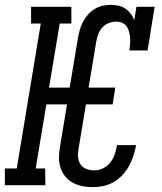

<svg xmlns="http://www.w3.org/2000/svg" viewBox="-48 -763 668 791"><path d="M335 8Q313 8 292 4Q271 0 252.5 -10Q234 -20 221 -36Q208 -52 201.5 -71.5Q195 -91 195 -113Q195 -135 199 -157L228 -333H143L99 -69H138L139 0H-28V-69H21L120 -666H80V-735H246V-666H198L154 -402H239L273 -606Q276 -622 280.5 -639Q285 -656 293 -671.5Q301 -687 313 -701Q325 -715 340.5 -725Q356 -735 373.5 -739Q391 -743 407 -743Q424 -743 440 -739.5Q456 -736 468.5 -727.5Q481 -719 490.5 -706.5Q500 -694 505 -679L514 -735H589L560 -555H485Q487 -568 488 -581Q489 -594 488 -606.5Q487 -619 484 -631Q481 -643 474.5 -653Q468 -663 456.5 -668.5Q445 -674 432 -674Q417 -674 401.5 -668.5Q386 -663 374.5 -651Q363 -639 357.5 -624Q352 -609 349 -594L317 -402H427L416 -333H306L275 -146Q272 -129 274 -112.5Q276 -96 285 -84Q294 -72 309 -66.5Q324 -61 341 -61Q359 -61 376.5 -69.5Q394 -78 405.5 -92.5Q417 -107 423.5 -124.5Q430 -142 433 -160L434 -165H512L511 -156Q507 -136 499.5 -115Q492 -94 481 -75Q470 -56 454 -39.5Q438 -23 418.5 -12Q399 -1 377.5 3.5Q356 8 335 8Z"/></svg>

Font: Iosevka HT Extended
Style: Italic
Weight: 400
Width: 7
Italic angle: -9°
Monospace: yes
Designer: Belleve Invis
Foundry: Belleve Invis
Version: Version 32.3.0; ttfautohint (v1.8.4)